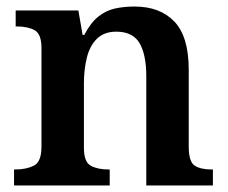

<svg xmlns="http://www.w3.org/2000/svg" viewBox="-20 -568 699 588"><path d="M23 0V-49H27Q60 -49 83.5 -60.5Q107 -72 107 -119V-421Q107 -464 86 -475.5Q65 -487 32 -487H28V-536H220L233 -461H238Q258 -499 281.5 -517.5Q305 -536 332.5 -542Q360 -548 392 -548Q470 -548 514 -502Q558 -456 558 -354V-119Q558 -73 576 -61Q594 -49 628 -49H632V0H428V-335Q428 -400 407.5 -435.5Q387 -471 336 -471Q299 -471 277 -449.5Q255 -428 246 -391.5Q237 -355 237 -313V-115Q237 -72 258 -60.5Q279 -49 312 -49H316V0Z"/></svg>

Font: Noto Serif Vithkuqi SemiBold
Style: Regular
Weight: 600
Version: Version 1.005